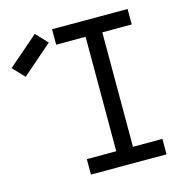

<svg xmlns="http://www.w3.org/2000/svg" viewBox="-284 -910 999 1021"><g transform="rotate(-15 215.5 -400.0)"><path d="M254 0V-800H346V0ZM92 0V-85H508V0ZM92 -715V-800H508V-715ZM-109 -592 -169 -656 -3 -800 57 -736Z"/></g></svg>

Font: Victor Mono SemiBold
Style: Regular
Weight: 600
Monospace: yes
Designer: Rune Bjørnerås
Version: Version 1.561;gftools[0.9.30]